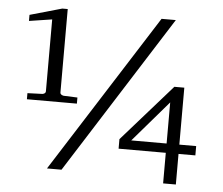

<svg xmlns="http://www.w3.org/2000/svg" viewBox="-52 -763 978 843"><g transform="rotate(5 437.5 -342.0)"><path d="M696.8 -335.9 541 -154.8H696.8ZM68.8 -294.9V-321.8L134.8 -324.2Q141.1 -325.2 145 -328.4Q148.9 -331.5 148.9 -336.9V-653.8L47.9 -638.2V-665L189 -705.1H212.9V-336.9Q212.9 -331.5 217.5 -328.4Q222.2 -325.2 228 -324.2L289.1 -321.8V-294.9ZM247.1 0H183.1L627 -698.2H689.9ZM752.9 -113.8V21H696.8V-113.8H488.8V-155.8L709 -405.8H752.9V-154.8H827.1V-113.8Z"/></g></svg>

Font: BabelStone Ogham Bound
Style: Regular
Weight: 400
Designer: Andrew West
Foundry: BabelStone
Version: Version 2.02 March 14, 2022